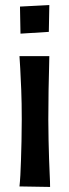

<svg xmlns="http://www.w3.org/2000/svg" viewBox="-20 -739 273 759"><path d="M178 0 57 -2Q59 -20 60.5 -46.5Q62 -73 63 -107Q64 -141 65 -181Q66 -221 66 -267Q66 -332 64 -383Q62 -434 60 -468Q58 -502 57 -517H175Q175 -505 174 -470Q173 -435 172 -382.5Q171 -330 171 -266Q171 -223 172 -184Q173 -145 174 -110.5Q175 -76 176.5 -48Q178 -20 178 0ZM173 -613 61 -606 59 -713 175 -719Z"/></svg>

Font: Truculenta
Style: Bold
Weight: 700
Designer: Ivan Castro, Eva Sanz & Omnibus-Type Team
Foundry: Omnibus-Type
Version: Version 1.002